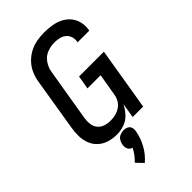

<svg xmlns="http://www.w3.org/2000/svg" viewBox="-295 -830 1165 1165"><g transform="rotate(-45 288.0 -247.0)"><path d="M213 8Q245 8 277 -3Q309 -14 332.5 -39.5Q356 -65 371 -95L355 0H445L512 -404H299L284 -317H397L373 -177Q370 -155 359 -135Q348 -115 328.5 -102Q309 -89 287.5 -84Q266 -79 244 -79Q220 -79 197.5 -86.5Q175 -94 160.5 -112Q146 -130 143 -154Q140 -178 144 -202L201 -544Q206 -575 225.5 -603.5Q245 -632 276 -644Q307 -656 338 -656Q359 -656 379.5 -651.5Q400 -647 415.5 -634.5Q431 -622 437.5 -602Q444 -582 440 -561Q440 -559 439 -557H539Q540 -561 541 -565Q546 -598 538 -629Q530 -660 510 -683Q490 -706 462.5 -719.5Q435 -733 403 -738Q371 -743 338 -743Q307 -743 275 -737.5Q243 -732 213 -716.5Q183 -701 159 -676Q135 -651 121.5 -620.5Q108 -590 103 -559L47 -217Q41 -182 42 -148Q43 -114 55 -84Q67 -54 91 -32.5Q115 -11 147 -1.5Q179 8 213 8ZM210 249Q250 215 275 169Q300 123 308 75Q311 59 306.5 44.5Q302 30 288.5 23.5Q275 17 260 17Q244 17 228.5 23.5Q213 30 204 44.5Q195 59 193 75Q191 87 193 99Q195 111 203 119.5Q211 128 223 131Q213 152 199 170.5Q185 189 168 205Z"/></g></svg>

Font: Iosevka Sparkle Medium Oblique
Style: Regular
Weight: 500
Italic angle: -9°
Designer: Belleve Invis
Foundry: Belleve Invis
Version: Version 4.5.0; ttfautohint (v1.8.3)